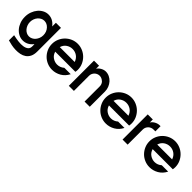

<svg xmlns="http://www.w3.org/2000/svg" viewBox="154 -1355 2405 2405"><g transform="rotate(45 1356.5 -153.0)"><path d="M443 -446V-27Q443 27 425.5 62Q408 97 379 117Q350 137 313 144.5Q276 152 237 151Q198 150 160.5 142.5Q123 135 93 126V34Q141 45 187.5 50.5Q234 56 271 50.5Q308 45 330.5 27Q353 9 353 -27V-67L350 -64Q294 5 215 5Q177 5 142.5 -12.5Q108 -30 82 -60.5Q56 -91 40.5 -133Q25 -175 25 -224Q25 -272 40.5 -314Q56 -356 82 -387Q108 -418 142.5 -436Q177 -454 215 -454Q295 -454 350 -384L351 -383Q351 -381 353 -381V-446ZM316 -324Q281 -362 234 -362Q209 -362 187.5 -350.5Q166 -339 150 -320Q134 -301 125 -276Q116 -251 116 -224Q116 -196 125.5 -171Q135 -146 151 -127Q167 -108 188.5 -97Q210 -86 234 -86Q258 -86 280 -97Q302 -108 318 -127Q334 -146 343.5 -171Q353 -196 353 -224Q353 -283 316 -324Z M734 -454Q780 -454 822 -436Q864 -418 895.5 -386.5Q927 -355 945.5 -313.5Q964 -272 964 -224Q964 -203 960 -184H603Q617 -136 654 -111Q691 -86 734 -86Q786 -86 827 -122H940Q908 -59 852.5 -27Q797 5 734 5Q687 5 645 -13Q603 -31 572 -62.5Q541 -94 523 -135.5Q505 -177 505 -224Q505 -271 523 -313Q541 -355 572.5 -386.5Q604 -418 645.5 -436Q687 -454 734 -454ZM867 -265Q851 -312 815 -337Q779 -362 734 -362Q690 -362 653.5 -337Q617 -312 603 -265Z M1116 -448V-394Q1123 -407 1135.5 -418.5Q1148 -430 1163 -438.5Q1178 -447 1194.5 -452Q1211 -457 1227 -457Q1262 -457 1293 -442Q1324 -427 1347 -401.5Q1370 -376 1383.5 -342Q1397 -308 1397 -271V-2H1305V-271Q1305 -310 1278 -337H1277Q1247 -365 1210 -365Q1192 -365 1175 -358Q1158 -351 1145 -338.5Q1132 -326 1124 -308.5Q1116 -291 1116 -271V-2H1026V-448Z M1686 -454Q1732 -454 1774 -436Q1816 -418 1847.5 -386.5Q1879 -355 1897.5 -313.5Q1916 -272 1916 -224Q1916 -203 1912 -184H1555Q1569 -136 1606 -111Q1643 -86 1686 -86Q1738 -86 1779 -122H1892Q1860 -59 1804.5 -27Q1749 5 1686 5Q1639 5 1597 -13Q1555 -31 1524 -62.5Q1493 -94 1475 -135.5Q1457 -177 1457 -224Q1457 -271 1475 -313Q1493 -355 1524.5 -386.5Q1556 -418 1597.5 -436Q1639 -454 1686 -454ZM1819 -265Q1803 -312 1767 -337Q1731 -362 1686 -362Q1642 -362 1605.5 -337Q1569 -312 1555 -265Z M2068 -448V-394Q2075 -407 2087.5 -418.5Q2100 -430 2115 -438.5Q2130 -447 2146.5 -452Q2163 -457 2179 -457H2196V-365H2162Q2144 -365 2127 -358Q2110 -351 2097 -338.5Q2084 -326 2076 -308.5Q2068 -291 2068 -271V-2H1978V-448Z M2460 -454Q2506 -454 2548 -436Q2590 -418 2621.5 -386.5Q2653 -355 2671.5 -313.5Q2690 -272 2690 -224Q2690 -203 2686 -184H2329Q2343 -136 2380 -111Q2417 -86 2460 -86Q2512 -86 2553 -122H2666Q2634 -59 2578.5 -27Q2523 5 2460 5Q2413 5 2371 -13Q2329 -31 2298 -62.5Q2267 -94 2249 -135.5Q2231 -177 2231 -224Q2231 -271 2249 -313Q2267 -355 2298.5 -386.5Q2330 -418 2371.5 -436Q2413 -454 2460 -454ZM2593 -265Q2577 -312 2541 -337Q2505 -362 2460 -362Q2416 -362 2379.5 -337Q2343 -312 2329 -265Z"/></g></svg>

Font: Fundamental  Brigade
Style: Regular
Weight: 400
Designer: Peter Wiegel, original typeface by Arno Drescher 1935
Foundry: Peter Wiegel
Version: Version 0.000 2012 initial release